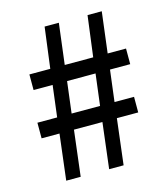

<svg xmlns="http://www.w3.org/2000/svg" viewBox="-100 -729 706 808"><g transform="rotate(-15 253.0 -325.0)"><path d="M89 0 113 -199H35V-267H121L138 -404H55V-472H146L169 -650H231L209 -472H333L356 -650H418L396 -472H476V-404H388L371 -267H456V-199H363L339 0H276L300 -199H176L152 0ZM184 -267H308L325 -404H201Z"/></g></svg>

Font: Assistant SemiBold
Style: Regular
Weight: 600
Designer: Hebrew By Ben Nathan, Latin by Paul Hunt
Version: Version 3.000